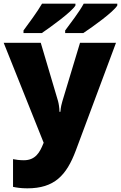

<svg xmlns="http://www.w3.org/2000/svg" viewBox="-21 -786 659 1046"><path d="M618 -766H435C411 -721 362 -658 334 -620V-606H433C486 -641 597 -721 618 -756ZM390 -766H208C182 -721 135 -658 107 -620V-606H207C258 -641 369 -721 390 -756ZM-1 -553 217 -8 215 -4C196 44 172 87 109 87C86 87 64 84 50 81V232C69 236 93 240 128 240C275 240 341 170 392 34L611 -553H415L319 -235C315 -222 310 -203 308 -177H303C303 -197 299 -222 295 -236L201 -553Z"/></svg>

Font: Noto Sans UI Black
Style: Regular
Weight: 900
Designer: Monotype Design Team
Foundry: Monotype Imaging Inc.
Version: Version 1.901